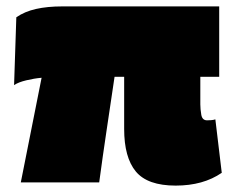

<svg xmlns="http://www.w3.org/2000/svg" viewBox="-20 -570 735 600"><path d="M529 10Q441 10 404.5 -34Q368 -78 368 -167V-330H338Q325 -242 313 -162Q301 -82 290 0H45Q61 -82 77.5 -163.5Q94 -245 110 -327Q87 -325 62 -319Q37 -313 24 -304L31 -516Q57 -534 92.5 -542Q128 -550 175 -550H665V-330H606V-244Q606 -229 609 -211.5Q612 -194 627 -194Q632 -194 639.5 -194.5Q647 -195 653 -197L673 -30Q615 10 529 10Z"/></svg>

Font: Georama Extended Black
Style: Regular
Weight: 900
Width: 7
Designer: Jean-Baptiste Levee
Foundry: Production Type
Version: Version 1.000